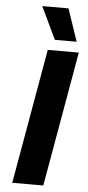

<svg xmlns="http://www.w3.org/2000/svg" viewBox="-61 -957 456 992"><g transform="rotate(5 166.5 -461.5)"><path d="M165 -700H326L203 0H42ZM117 -923H253L310 -755H197Z"/></g></svg>

Font: Sarabun ExtraBold
Style: Italic
Weight: 800
Italic angle: -10°
Designer: Suppakit Chalermlarp | Katatrad Co.,Ltd.
Foundry: Cadson Demak Co.,Ltd.
Version: Version 1.000; ttfautohint (v1.6)